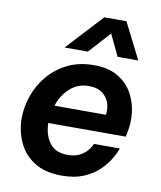

<svg xmlns="http://www.w3.org/2000/svg" viewBox="-87 -844 772 923"><g transform="rotate(10 299.0 -382.5)"><path d="M184 -599 347 -775H455L544 -599H443L393 -704L298 -599ZM277 10Q195 10 142.5 -23.5Q90 -57 65 -112Q40 -167 40 -229Q40 -284 59.5 -339.5Q79 -395 117 -440Q155 -485 210.5 -512.5Q266 -540 339 -540Q409 -540 455 -513Q501 -486 526 -442.5Q551 -399 557 -347.5Q563 -296 552 -247L548 -228H170Q171 -170 199.5 -131.5Q228 -93 287 -93Q321 -93 343.5 -104Q366 -115 379.5 -130Q393 -145 398.5 -156Q404 -167 404 -167H530Q530 -167 523 -149.5Q516 -132 499 -105.5Q482 -79 453.5 -52.5Q425 -26 381.5 -8Q338 10 277 10ZM185 -315H436Q441 -346 431 -374Q421 -402 396.5 -419.5Q372 -437 333 -437Q277 -437 238.5 -401Q200 -365 185 -315Z"/></g></svg>

Font: Be Vietnam Pro SemiBold
Style: Italic
Weight: 600
Italic angle: -12°
Designer: Lam Bao, Tony Le, Vietanh Nguyen
Foundry: Yellow Type Foundry
Version: Version 1.002; ttfautohint (v1.8.3)